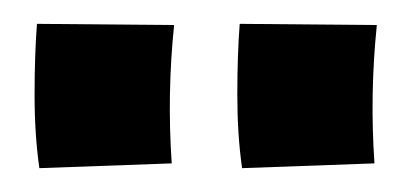

<svg xmlns="http://www.w3.org/2000/svg" viewBox="-20 -690 340 161"><path d="M13 -549Q9 -577 9 -610.5Q9 -644 11 -670L126 -669Q123 -640 122.5 -611Q122 -582 124 -553ZM183 -549Q179 -577 179 -610.5Q179 -644 181 -670L296 -669Q293 -640 292.5 -611Q292 -582 294 -553Z"/></svg>

Font: Marhey Medium
Style: Regular
Weight: 500
Designer: Nur Syamsi & Bustanul Arifin
Foundry: Namelatype
Version: Version 1.000